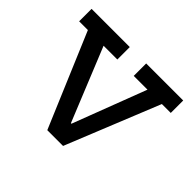

<svg xmlns="http://www.w3.org/2000/svg" viewBox="-126 -707 878 878"><g transform="rotate(45 313.0 -268.0)"><path d="M370 -535.5H609.5V-455H552L368 0H266L73.5 -455H17V-535.5H264V-455H175L360 0L273 -99H361L285.5 0L459 -455H370Z"/></g></svg>

Font: Hepta Slab ExtraLight Medium
Style: Regular
Weight: 500
Version: Version 1.100